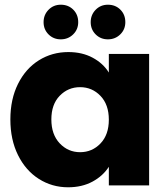

<svg xmlns="http://www.w3.org/2000/svg" viewBox="-20 -787 700 815"><path d="M270 -566Q329 -566 373.5 -542Q418 -518 442 -479V-558H613V0H442V-79Q417 -40 372.5 -16Q328 8 269 8Q201 8 145 -27.5Q89 -63 56.5 -128.5Q24 -194 24 -280Q24 -366 56.5 -431Q89 -496 145 -531Q201 -566 270 -566ZM320 -417Q269 -417 233.5 -380.5Q198 -344 198 -280Q198 -216 233.5 -178.5Q269 -141 320 -141Q371 -141 406.5 -178Q442 -215 442 -279Q442 -343 406.5 -380Q371 -417 320 -417ZM165 -693Q165 -724 186 -745.5Q207 -767 238 -767Q270 -767 291 -746Q312 -725 312 -693Q312 -662 290.5 -641Q269 -620 238 -620Q207 -620 186 -641Q165 -662 165 -693ZM365 -693Q365 -724 386 -745.5Q407 -767 438 -767Q470 -767 491 -746Q512 -725 512 -693Q512 -662 490.5 -641Q469 -620 438 -620Q407 -620 386 -641Q365 -662 365 -693Z"/></svg>

Font: Poppins A&M
Style: Bold-A&M
Weight: 700
Designer: Ninad Kale (Devanagari), Jonny Pinhorn (Latin)
Foundry: Indian Type Foundry
Version: 4.004